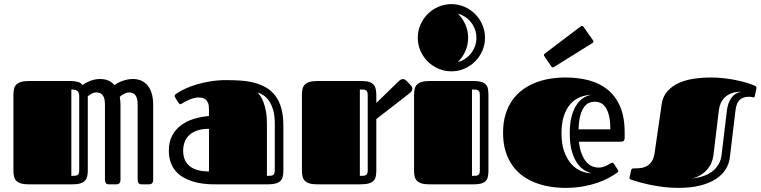

<svg xmlns="http://www.w3.org/2000/svg" viewBox="-20 -892 3680 929"><path d="M44.9 -432.1Q44.9 -448.7 47.9 -461.7Q50.8 -474.6 59.1 -482.9Q67.4 -491.2 82 -495.6Q96.7 -500 120.1 -500H319.8Q341.8 -500 356.9 -495.6Q372.1 -491.2 378.9 -480.5Q385.3 -485.4 394.5 -490.5Q403.8 -495.6 414.8 -500Q425.8 -504.4 438.2 -507.1Q450.7 -509.8 463.9 -509.8Q508.8 -509.8 534.2 -480Q540.5 -485.4 550.3 -490.7Q560.1 -496.1 571.8 -500.2Q583.5 -504.4 596.4 -507.1Q609.4 -509.8 622.1 -509.8Q668.9 -509.8 695.1 -477.5Q721.2 -445.3 721.2 -382.8V-22.9Q721.2 -14.6 719 -10Q716.8 -5.4 713.4 -3.2Q710 -1 705.6 -0.5Q701.2 0 696.8 0H666Q653.3 0 649.7 -7.3Q646 -14.6 646 -22.9V-387.7Q646 -415.5 636 -430.2Q626 -444.8 604 -444.8Q598.1 -444.8 591.8 -442.6Q585.4 -440.4 579.3 -437.3Q573.2 -434.1 568.1 -430.4Q563 -426.8 559.6 -423.3Q561 -414.1 562 -404.1Q563 -394 563 -382.8V-22.9Q563 -14.6 560.8 -10Q558.6 -5.4 555.4 -3.2Q552.2 -1 547.9 -0.5Q543.5 0 539.1 0H507.8Q495.1 0 491.5 -7.3Q487.8 -14.6 487.8 -22.9V-387.7Q487.8 -415.5 477.8 -430.2Q467.8 -444.8 445.8 -444.8Q434.6 -444.8 423.1 -438.7Q411.6 -432.6 404.8 -425.8V-68.4Q404.8 -51.3 401.9 -38.6Q398.9 -25.9 390.6 -17.3Q382.3 -8.8 367.7 -4.4Q353 0 329.6 0H120.1Q96.7 0 82 -4.4Q67.4 -8.8 59.1 -17.1Q50.8 -25.4 47.9 -38.1Q44.9 -50.8 44.9 -67.9ZM363.3 -427.7Q363.3 -444.8 354.2 -451.9Q345.2 -459 325.2 -459V-41Q336.9 -41 344.2 -41.7Q351.6 -42.5 356 -45.7Q360.4 -48.8 361.8 -54.9Q363.3 -61 363.3 -72.3Z M1015.1 0Q988.8 0 962.2 -3.4Q935.5 -6.8 911.4 -14.4Q887.2 -22 866.2 -34.2Q845.2 -46.4 829.8 -64.5Q814.5 -82.5 805.7 -106.9Q796.9 -131.3 796.9 -163.1Q796.9 -205.6 813 -235.8Q829.1 -266.1 856.2 -286.1Q883.3 -306.2 918.5 -316.9Q953.6 -327.6 991.2 -330.6V-364.3Q991.2 -383.3 986.3 -394.5Q981.4 -405.8 973.9 -411.4Q966.3 -417 957.3 -418.7Q948.2 -420.4 939.9 -420.4Q930.2 -420.4 919.2 -417.5Q908.2 -414.6 897.9 -410.4Q887.7 -406.2 878.4 -401.4Q869.1 -396.5 862.8 -392.6Q859.9 -390.6 857.4 -389.2Q855 -387.7 852.5 -387.7Q848.1 -387.7 844.2 -394L827.6 -420.4Q825.2 -423.8 825.2 -427.7Q825.2 -431.6 828.4 -434.6Q831.5 -437.5 834.5 -439.5Q850.6 -450.7 875.5 -462.4Q900.4 -474.1 931.4 -483.4Q962.4 -492.7 998.5 -498.5Q1034.7 -504.4 1073.2 -504.4Q1109.9 -504.4 1144.8 -502Q1179.7 -499.5 1210.7 -491.5Q1241.7 -483.4 1267.3 -468.5Q1293 -453.6 1311.8 -429.2Q1330.6 -404.8 1340.8 -369.1Q1351.1 -333.5 1351.1 -283.7V-65.9Q1351.1 -49.8 1348.1 -37.4Q1345.2 -24.9 1336.9 -16.6Q1328.6 -8.3 1314 -4.2Q1299.3 0 1275.9 0ZM991.2 -268.6Q956.1 -268.6 932.1 -259.8Q908.2 -251 893.6 -236.3Q878.9 -221.7 872.6 -202.4Q866.2 -183.1 866.2 -162.6Q866.2 -142.1 872.6 -123.8Q878.9 -105.5 893.6 -91.8Q908.2 -78.1 932.1 -70.3Q956.1 -62.5 991.2 -62.5ZM1271.5 -41Q1283.2 -41 1290.5 -41.7Q1297.9 -42.5 1302.2 -45.7Q1306.6 -48.8 1308.1 -54.9Q1309.6 -61 1309.6 -72.3V-294.4Q1309.6 -334 1301.3 -361.1Q1293 -388.2 1280.5 -405.5Q1268.1 -422.9 1253.4 -431.9Q1238.8 -440.9 1226.1 -445.3Q1231.9 -439 1240 -427.2Q1248 -415.5 1254.9 -397.5Q1261.7 -379.4 1266.6 -354.2Q1271.5 -329.1 1271.5 -296.4Z M1440.9 -432.1Q1440.9 -448.7 1443.8 -461.7Q1446.8 -474.6 1455.1 -482.9Q1463.4 -491.2 1478 -495.6Q1492.7 -500 1516.1 -500H1730Q1752.4 -500 1766.1 -495.6Q1779.8 -491.2 1787.6 -482.4Q1795.4 -473.6 1798.1 -460.4Q1800.8 -447.3 1800.8 -429.7V-393.6L1909.2 -499Q1919.9 -509.3 1929.2 -509.3Q1934.6 -509.3 1938.7 -507.1Q1942.9 -504.9 1945.8 -502L1967.8 -479Q1975.1 -471.7 1975.1 -462.9Q1975.1 -457.5 1971.9 -451.9Q1968.8 -446.3 1961.9 -440.9L1800.8 -315.9V-68.8Q1800.8 -51.8 1798.3 -38.8Q1795.9 -25.9 1787.6 -17.3Q1779.3 -8.8 1763.7 -4.4Q1748 0 1721.2 0H1516.1Q1492.7 0 1478 -4.4Q1463.4 -8.8 1455.1 -17.1Q1446.8 -25.4 1443.8 -38.1Q1440.9 -50.8 1440.9 -67.9ZM1759.3 -427.7Q1759.3 -438.5 1757.8 -444.8Q1756.3 -451.2 1752 -454.3Q1747.6 -457.5 1740.2 -458.3Q1732.9 -459 1721.2 -459V-41Q1732.9 -41 1740.2 -41.7Q1747.6 -42.5 1752 -45.7Q1756.3 -48.8 1757.8 -54.9Q1759.3 -61 1759.3 -72.3Z M1983.4 -432.1Q1983.4 -448.7 1986.3 -461.7Q1989.3 -474.6 1997.6 -482.9Q2005.9 -491.2 2020.5 -495.6Q2035.2 -500 2058.6 -500H2272.5Q2294.9 -500 2308.8 -495.8Q2322.8 -491.7 2330.6 -483.4Q2338.4 -475.1 2340.8 -462.4Q2343.3 -449.7 2343.3 -432.1V-66.9Q2343.3 -50.3 2340.8 -37.8Q2338.4 -25.4 2330.6 -16.8Q2322.8 -8.3 2308.8 -4.2Q2294.9 0 2272.5 0H2058.6Q2035.2 0 2020.5 -4.4Q2005.9 -8.8 1997.6 -17.1Q1989.3 -25.4 1986.3 -38.1Q1983.4 -50.8 1983.4 -67.9ZM2001.5 -709Q2001.5 -742.7 2014.4 -772.5Q2027.3 -802.2 2049.3 -824.2Q2071.3 -846.2 2101.1 -859.1Q2130.9 -872.1 2164.6 -872.1Q2197.8 -872.1 2227.3 -859.1Q2256.8 -846.2 2278.8 -824.2Q2300.8 -802.2 2313.7 -772.5Q2326.7 -742.7 2326.7 -709Q2326.7 -675.8 2313.7 -646.2Q2300.8 -616.7 2278.8 -594.7Q2256.8 -572.8 2227.3 -559.8Q2197.8 -546.9 2164.6 -546.9Q2130.9 -546.9 2101.1 -559.8Q2071.3 -572.8 2049.3 -594.7Q2027.3 -616.7 2014.4 -646.2Q2001.5 -675.8 2001.5 -709ZM2301.8 -427.7Q2301.8 -438.5 2300.3 -444.8Q2298.8 -451.2 2294.4 -454.3Q2290 -457.5 2282.7 -458.3Q2275.4 -459 2263.7 -459V-41Q2275.4 -41 2282.7 -41.7Q2290 -42.5 2294.4 -45.7Q2298.8 -48.8 2300.3 -54.9Q2301.8 -61 2301.8 -72.3ZM2245.1 -709Q2245.1 -674.8 2231.7 -644.5Q2218.3 -614.3 2195.3 -591.8Q2214.8 -596.7 2231.2 -607.9Q2247.6 -619.1 2259.5 -634.5Q2271.5 -649.9 2278.3 -668.9Q2285.2 -688 2285.2 -709Q2285.2 -730 2278.3 -749Q2271.5 -768.1 2259.5 -783.4Q2247.6 -798.8 2231.2 -809.8Q2214.8 -820.8 2195.3 -826.2Q2218.3 -803.7 2231.7 -773.4Q2245.1 -743.2 2245.1 -709Z M2875.5 -81.1Q2888.7 -81.1 2899.4 -84.7Q2910.2 -88.4 2918.7 -92.8Q2927.2 -97.2 2932.9 -100.8Q2938.5 -104.5 2941.4 -104.5Q2945.8 -104.5 2947.5 -103Q2949.2 -101.6 2951.7 -97.7L2968.8 -71.3Q2971.2 -67.4 2971.2 -64.5Q2971.2 -61 2969.2 -59.1Q2967.3 -57.1 2965.3 -55.7Q2949.2 -44.4 2925.8 -31.5Q2902.3 -18.6 2871.3 -7.8Q2840.3 2.9 2801.3 10Q2762.2 17.1 2715.3 17.1Q2678.7 17.1 2642.1 11.2Q2605.5 5.4 2572 -7.3Q2538.6 -20 2509.8 -40.5Q2481 -61 2459.7 -90.8Q2438.5 -120.6 2426.3 -159.9Q2414.1 -199.2 2414.1 -250Q2414.1 -299.8 2426.3 -339.1Q2438.5 -378.4 2459.7 -408.2Q2481 -438 2509.8 -458.7Q2538.6 -479.5 2572 -492.4Q2605.5 -505.4 2642.1 -511.2Q2678.7 -517.1 2715.3 -517.1Q2776.4 -517.1 2828.9 -503.4Q2881.3 -489.7 2919.9 -458.5Q2958.5 -427.2 2980.5 -376.5Q3002.4 -325.7 3002.4 -252V-224.6Q3002.4 -215.8 2998 -210.9Q2993.7 -206.1 2983.4 -206.1H2781.2Q2785.2 -169.9 2795.2 -145.8Q2805.2 -121.6 2818.1 -107.2Q2831.1 -92.8 2846.2 -86.9Q2861.3 -81.1 2875.5 -81.1ZM2933.1 -266.1Q2933.1 -305.2 2927 -330.8Q2920.9 -356.4 2910.6 -371.8Q2900.4 -387.2 2886.5 -393.6Q2872.6 -399.9 2857.4 -399.9Q2846.2 -399.9 2833 -395.5Q2819.8 -391.1 2808.3 -377Q2796.9 -362.8 2788.8 -336.4Q2780.8 -310.1 2779.3 -266.1ZM2843.3 -53.7Q2827.6 -57.1 2809.1 -67.6Q2790.5 -78.1 2774.4 -100.1Q2758.3 -122.1 2747.6 -157.7Q2736.8 -193.4 2736.8 -247.1Q2736.8 -296.4 2746.3 -330.6Q2755.9 -364.7 2771 -386.7Q2786.1 -408.7 2805.2 -419.7Q2824.2 -430.7 2843.3 -433.6Q2814 -432.6 2787.4 -422.1Q2760.7 -411.6 2740.5 -389.2Q2720.2 -366.7 2708.5 -331.5Q2696.8 -296.4 2696.8 -247.1Q2696.8 -194.3 2710.4 -157.5Q2724.1 -120.6 2745.4 -97.4Q2766.6 -74.2 2792.5 -64Q2818.4 -53.7 2843.3 -53.7ZM2662.1 -568.8Q2660.2 -567.9 2658.7 -566.9Q2657.2 -565.9 2655.8 -565.9Q2650.4 -565.9 2647.5 -570.8L2614.7 -618.7Q2611.8 -622.1 2611.8 -625.5Q2611.8 -628.9 2616.2 -632.8L2789.1 -763.7Q2792.5 -766.6 2795.9 -766.6Q2799.3 -766.6 2803.2 -762.2L2848.1 -698.7Q2851.6 -694.8 2851.6 -691.4Q2851.6 -687 2847.2 -684.1Z M3421.4 -517.1Q3452.6 -517.1 3483.9 -513.4Q3515.1 -509.8 3543.2 -503.9Q3571.3 -498 3594.5 -491Q3617.7 -483.9 3632.3 -477.1Q3634.8 -476.1 3637.5 -474.1Q3640.1 -472.2 3640.1 -466.8Q3640.1 -465.3 3639.6 -462.9Q3639.2 -460.4 3638.7 -458L3632.8 -429.2Q3631.8 -423.3 3630.1 -422.1Q3628.4 -420.9 3627 -420.9Q3624.5 -420.9 3617.7 -422.4Q3610.8 -423.8 3603 -423.8Q3575.2 -423.8 3559.1 -408.9Q3543 -394 3538.6 -356.9L3511.2 -128.9Q3507.3 -98.6 3491 -72.3Q3474.6 -45.9 3443.8 -25.9Q3413.1 -5.9 3367.9 5.6Q3322.8 17.1 3262.2 17.1Q3224.1 17.1 3188 12.5Q3151.9 7.8 3121.3 1.2Q3090.8 -5.4 3068.1 -12Q3045.4 -18.6 3034.2 -22.5Q3030.3 -23.4 3028.1 -25.1Q3025.9 -26.9 3025.9 -30.8Q3025.9 -32.7 3026.4 -35.2Q3026.9 -37.6 3027.8 -41L3033.7 -68.4Q3034.7 -72.3 3037.1 -74.7Q3039.6 -77.1 3045.9 -77.1Q3062 -77.1 3078.4 -78.9Q3094.7 -80.6 3108.6 -87.9Q3122.6 -95.2 3133.1 -110.4Q3143.6 -125.5 3147.5 -152.8L3181.6 -388.2Q3187 -425.3 3209 -450.2Q3231 -475.1 3263.4 -490Q3295.9 -504.9 3336.9 -511Q3377.9 -517.1 3421.4 -517.1ZM3328.6 -28.3Q3396 -36.1 3430.9 -66.2Q3465.8 -96.2 3471.2 -141.1L3497.1 -356.9Q3501.5 -394 3518.8 -418.5Q3536.1 -442.9 3566.4 -448.2Q3539.1 -448.2 3519.8 -440.9Q3500.5 -433.6 3487.3 -421.1Q3474.1 -408.7 3467 -392.1Q3460 -375.5 3458 -356.9L3432.1 -141.1Q3429.7 -122.1 3422.1 -104.5Q3414.6 -86.9 3401.9 -72Q3389.2 -57.1 3370.8 -45.7Q3352.5 -34.2 3328.6 -28.3Z"/></svg>

Font: Fascinate Inline
Style: Regular
Weight: 900
Designer: Astigmatic (AOETI)
Foundry: Astigmatic (AOETI)
Version: Version 1.000